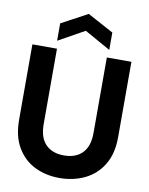

<svg xmlns="http://www.w3.org/2000/svg" viewBox="-100 -994 833 1077"><g transform="rotate(10 317.0 -455.5)"><path d="M314 12Q236 12 173 -19Q110 -50 72.5 -113Q35 -176 35 -271V-700H175V-270Q175 -194 212.5 -155.5Q250 -117 317 -117Q384 -117 421.5 -155.5Q459 -194 459 -270V-700H599V-271Q599 -176 560.5 -113Q522 -50 457 -19Q392 12 314 12ZM168 -744V-843L317 -923L465 -843V-744L317 -827Z"/></g></svg>

Font: Host Grotesk ExtraBold
Style: Regular
Weight: 800
Designer: Doğukan Karapınar
Foundry: Element Type
Version: Version 1.003; ttfautohint (v1.8.4.7-5d5b)